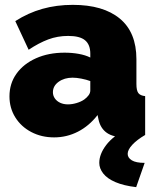

<svg xmlns="http://www.w3.org/2000/svg" viewBox="-20 -556 639 791"><path d="M19 -159Q19 -212 48 -252.5Q77 -293 128.5 -316Q180 -339 246 -339Q277 -339 304.5 -334Q332 -329 352 -319V-335Q352 -372 330.5 -390Q309 -408 261 -408Q217 -408 178.5 -393.5Q140 -379 98 -351L43 -469Q96 -503 154.5 -519.5Q213 -536 280 -536Q405 -536 473.5 -479.5Q542 -423 542 -312V-210Q542 -183 550 -172.5Q558 -162 578 -160V0Q555 5 534.5 7.5Q514 10 498 10Q447 10 420.5 -8.5Q394 -27 386 -63L382 -82Q347 -37 301 -13.5Q255 10 203 10Q151 10 109 -12Q67 -34 43 -72.5Q19 -111 19 -159ZM327 -146Q338 -154 345 -163.5Q352 -173 352 -183V-222Q336 -228 315.5 -232Q295 -236 279 -236Q245 -236 221.5 -219Q198 -202 198 -176Q198 -162 206 -150.5Q214 -139 228 -132.5Q242 -126 260 -126Q277 -126 295.5 -131.5Q314 -137 327 -146ZM389 115Q389 79 417.5 41.5Q446 4 502 -24H565L578 0Q544 20 525 40.5Q506 61 506 78Q506 94 523 104.5Q540 115 576 115L541 215Q490 209 456 194.5Q422 180 405.5 159Q389 138 389 115Z"/></svg>

Font: Raleway Thin Black
Style: Regular
Weight: 900
Version: Version 4.026